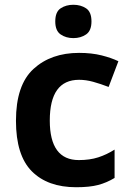

<svg xmlns="http://www.w3.org/2000/svg" viewBox="-20 -776 548 806"><path d="M300 10Q356 10 392 0.5Q428 -9 461 -29V-148Q428 -127 392.5 -115.5Q357 -104 311 -104Q189 -104 189 -270Q189 -441 312 -441Q341 -441 371.5 -432.5Q402 -424 436 -411L477 -519Q448 -533 406.5 -543.5Q365 -554 312 -554Q194 -554 120.5 -486.5Q47 -419 47 -269Q47 -124 113.5 -57Q180 10 300 10ZM288 -756Q257 -756 234.5 -741Q212 -726 212 -686Q212 -647 234.5 -631.5Q257 -616 288 -616Q319 -616 341.5 -631.5Q364 -647 364 -686Q364 -726 341.5 -741Q319 -756 288 -756Z"/></svg>

Font: Noto Sans UI
Style: Bold
Weight: 700
Designer: Monotype Design Team
Foundry: Monotype Imaging Inc.
Version: Version 1.901